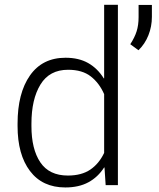

<svg xmlns="http://www.w3.org/2000/svg" viewBox="-20 -782 670 811"><path d="M54.2 -259.8Q54.2 -388.7 106.7 -463.4Q159.2 -538.1 256.8 -538.1Q313 -538.1 352.5 -515.6Q392.1 -493.2 418.5 -450.7L419.9 -451.2V-761.7H478V0H426.3L421.4 -74.2L419.9 -74.7Q393.6 -33.7 353.3 -12Q313 9.8 255.9 9.8Q159.2 9.8 106.7 -59.6Q54.2 -128.9 54.2 -249.5ZM112.8 -249.5Q112.8 -151.9 150.4 -96.2Q188 -40.5 266.6 -40.5Q324.7 -40.5 361.6 -65.7Q398.4 -90.8 419.9 -136.2V-384.3Q399.4 -431.2 363.5 -459.2Q327.6 -487.3 267.6 -487.3Q189 -487.3 150.9 -425Q112.8 -362.8 112.8 -259.8ZM621.6 -710.9Q621.6 -669.9 606.9 -633.1Q592.3 -596.2 564.9 -569.8L530.3 -595.2Q548.8 -623.5 557.1 -649.7Q565.4 -675.8 565.4 -710V-761.2H621.6Z"/></svg>

Font: Roboto Web
Style: Light
Weight: 300
Designer: Google
Version: Version 1.200310; 2013